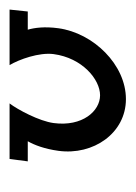

<svg xmlns="http://www.w3.org/2000/svg" viewBox="39 -323 283 401"><g transform="rotate(-90 180.5 -122.5)"><path d="M245 -244C257 -224 272 -182 268 -152C260 -92 215 -55 182 -55C149 -55 116 -92 124 -152C128 -182 152 -227 165 -244H49L44 -206H86C78 -192 70 -171 66 -142C56 -69 103 -1 174 -1C246 -1 312 -69 322 -142C326 -171 323 -192 319 -206H357L361 -244Z"/></g></svg>

Font: Hussar Tani
Style: DwaKurs
Weight: 700
Foundry: Cannot Into Space Fonts
Version: Version 0.92